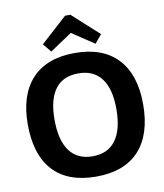

<svg xmlns="http://www.w3.org/2000/svg" viewBox="-100 -1023 953 1114"><g transform="rotate(-10 376.5 -466.5)"><path d="M245.1 -751 204.1 -800.8 359.9 -941.9H391.1L546.9 -800.8L505.9 -751L375 -837.9ZM716.8 -357.9Q716.8 -179.7 629.9 -85.4Q543 8.8 377 8.8Q210 8.8 123.5 -85.2Q37.1 -179.2 37.1 -357.9Q37.1 -531.7 124.5 -625.5Q211.9 -719.2 377 -719.2Q542 -719.2 629.4 -625.7Q716.8 -532.2 716.8 -357.9ZM194.8 -357.9Q194.8 -236.8 241 -173.8Q287.1 -110.8 377 -110.8Q466.8 -110.8 512.9 -173.8Q559.1 -236.8 559.1 -357.9Q559.1 -476.1 512.9 -537.6Q466.8 -599.1 377 -599.1Q286.1 -599.1 240.5 -538.1Q194.8 -477.1 194.8 -357.9Z"/></g></svg>

Font: Sarala
Style: Bold
Weight: 700
Designer: Andres Torresi
Foundry: Huerta Tipografica
Version: Version 1.004;PS 001.003;hotconv 1.0.70;makeotf.lib2.5.58329